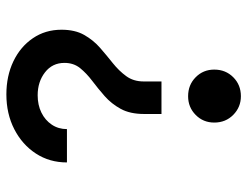

<svg xmlns="http://www.w3.org/2000/svg" viewBox="-106 -662 775 602"><g transform="rotate(-90 281.0 -360.5)"><path d="M225.1 -241.2V-295.4Q225.1 -339.8 241.2 -369.1Q257.3 -398.4 281.2 -419.4Q305.2 -440.4 328.9 -458.3Q352.5 -476.1 368.9 -496.3Q385.3 -516.6 385.3 -545.4Q385.3 -583.5 355.7 -606.4Q326.2 -629.4 283.7 -629.4Q253.4 -629.4 229.5 -617.7Q205.6 -606 191.7 -585.2Q177.7 -564.5 177.7 -537.6H73.2Q73.2 -592.3 101.1 -635Q128.9 -677.7 177.2 -702.6Q225.6 -727.5 286.6 -727.5Q344.2 -727.5 390.1 -705.6Q436 -683.6 462.6 -644.5Q489.3 -605.5 489.3 -554.7Q489.3 -512.2 472.9 -483.4Q456.5 -454.6 432.4 -433.6Q408.2 -412.6 384.3 -393.6Q360.4 -374.5 343.8 -351.8Q327.1 -329.1 327.1 -296.9V-241.2ZM280.8 7.8Q246.6 7.8 222.4 -16.1Q198.2 -40 198.2 -75.7Q198.2 -110.4 222.2 -134Q246.1 -157.7 280.8 -157.7Q316.4 -157.7 340.3 -134Q364.3 -110.4 364.3 -75.7Q364.3 -40 340.3 -16.1Q316.4 7.8 280.8 7.8Z"/></g></svg>

Font: Reddit Mono SemiBold
Style: Regular
Weight: 600
Monospace: yes
Designer: Stephen Hutchings
Foundry: Reddit
Version: Version 1.014